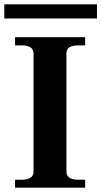

<svg xmlns="http://www.w3.org/2000/svg" viewBox="-49 -873 471 893"><path d="M21 -37H51Q107 -37 107 -75V-624Q107 -662 51 -662H21V-700H347V-662H317Q288 -662 274 -653Q260 -644 260 -624V-75Q260 -56 274 -46.5Q288 -37 317 -37H347V0H21ZM-29 -853H402V-787H-29Z"/></svg>

Font: Taviraj DemiBold
Style: Regular
Weight: 600
Designer: Katatrad Team
Foundry: CadsonDemak
Version: Version 1.030